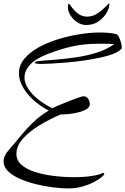

<svg xmlns="http://www.w3.org/2000/svg" viewBox="-30 -947 702 1075"><path d="M351 108Q314 108 266.5 102Q219 96 170.5 84Q122 72 81 54Q40 36 15 11.5Q-10 -13 -10 -43Q-10 -74 19 -107Q53 -146 85.5 -186Q118 -226 156 -262.5Q194 -299 243 -328Q168 -367 122 -424.5Q76 -482 76 -538Q76 -581 105.5 -617Q135 -653 184 -680.5Q233 -708 292.5 -726.5Q352 -745 413.5 -755Q475 -765 527 -765Q554 -765 578 -763Q602 -761 620 -756Q629 -754 636.5 -738.5Q644 -723 648 -706Q652 -689 652 -681V-677Q640 -660 608 -647Q576 -634 532 -624.5Q488 -615 439 -608Q390 -601 343 -597Q296 -593 258 -591Q220 -589 199 -589Q177 -589 170.5 -591.5Q164 -594 164 -597Q164 -603 196 -606Q228 -609 280 -613Q332 -617 392 -625.5Q452 -634 509.5 -651.5Q567 -669 609 -700Q584 -702 562.5 -702Q541 -702 521 -702Q477 -702 440 -698Q403 -694 364.5 -685Q326 -676 279 -660Q182 -628 144.5 -591Q107 -554 107 -513Q107 -482 128 -450Q149 -418 184.5 -390Q220 -362 263 -341Q276 -348 302.5 -359Q329 -370 358 -381.5Q387 -393 409.5 -400.5Q432 -408 437 -408Q454 -408 463.5 -394Q473 -380 473 -364Q473 -348 456 -337Q439 -326 413 -319Q387 -312 359 -309Q331 -306 309 -306Q246 -279 189.5 -244.5Q133 -210 97.5 -170Q62 -130 62 -85Q62 -49 90.5 -24Q119 1 166.5 16Q214 31 271 38Q328 45 385 45Q441 45 485.5 38Q530 31 545 21Q554 22 554 27Q554 32 538.5 45Q523 58 495.5 72.5Q468 87 431 97.5Q394 108 351 108ZM453 -807Q425 -807 401.5 -823Q378 -839 364 -862Q350 -885 350 -907Q350 -926 355 -926Q358 -926 365.5 -915Q373 -904 385.5 -890Q398 -876 416 -865Q434 -854 458 -854Q488 -854 513 -870Q538 -886 555 -903.5Q572 -921 578 -926Q579 -927 581 -927Q583 -927 583 -924Q583 -921 581 -913Q580 -897 564.5 -871.5Q549 -846 520.5 -826.5Q492 -807 453 -807Z"/></svg>

Font: Comforter
Style: Regular
Weight: 400
Designer: Robert E. Leuschke
Foundry: Robert E. Leuschke
Version: Version 1.013; ttfautohint (v1.8.3)